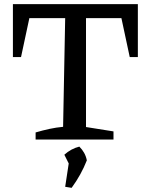

<svg xmlns="http://www.w3.org/2000/svg" viewBox="-20 -670 724 922"><path d="M642 -650V-396H603L563 -583H393V-60L525 -39V0H151V-34Q185 -44 217.5 -51Q250 -58 283 -61L293 -583H121L81 -396H42V-650ZM293 227 310 115 289 73Q321 44 361 34Q375 48 384 64Q393 80 397 100Q370 169 324 232Z"/></svg>

Font: Piazzolla SC Medium
Style: Regular
Weight: 500
Designer: Juan Pablo del Peral
Foundry: Huerta Tipografica
Version: Version 1.330